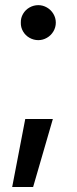

<svg xmlns="http://www.w3.org/2000/svg" viewBox="-20 -539 304 761"><path d="M111.3 202.1H28.3L80.1 -67.4H189.5ZM62.5 -449.2Q62 -467.8 71.3 -483.9Q80.6 -500 96.9 -509.3Q113.3 -518.6 131.8 -518.6Q149.9 -518.6 166 -509.3Q182.1 -500 191.7 -483.9Q201.2 -467.8 201.2 -449.2Q201.2 -430.7 191.7 -414.6Q182.1 -398.4 166 -389.2Q149.9 -379.9 131.8 -379.9Q113.3 -379.9 96.9 -389.2Q80.6 -398.4 71.3 -414.6Q62 -430.7 62.5 -449.2Z"/></svg>

Font: Pretendard Std Medium
Style: Regular
Weight: 500
Designer: Base glyphs from Inter by Rasmus Andersson; Hangeul glyphs from Noto Sans CJK(Source Han Sans) by Jang Soo-young and Kan
Foundry: Kil Hyung-jin
Version: Version 1.309